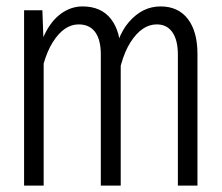

<svg xmlns="http://www.w3.org/2000/svg" viewBox="-20 -578 690 598"><path d="M534 0V-408Q534 -453 517 -477.5Q500 -502 468 -502Q422 -502 386.5 -446.5Q351 -391 340 -281L332 -372Q340 -462 382 -510Q424 -558 480 -558Q535 -558 565 -519Q595 -480 595 -410V0ZM55 0V-546H112L116 -436V0ZM294 0V-408Q294 -454 276.5 -478Q259 -502 225 -502Q179 -502 144 -446Q109 -390 98 -281L94 -373Q100 -433 120.5 -474Q141 -515 171.5 -536.5Q202 -558 237 -558Q295 -558 325.5 -519Q356 -480 356 -410V0Z"/></svg>

Font: Azeret Mono Thin ExtraLight
Style: Regular
Weight: 250
Version: Version 1.002